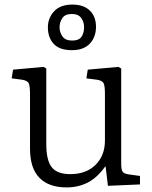

<svg xmlns="http://www.w3.org/2000/svg" viewBox="-20 -804 663 838"><path d="M271 14Q193 14 152 -28Q111 -70 111 -155V-394Q111 -426 106 -439Q101 -452 77 -456L31 -462L37 -500L170 -512L182 -505V-175Q182 -105 205.5 -74.5Q229 -44 287 -44Q356 -44 397 -84.5Q438 -125 438 -191V-394Q438 -426 433 -439Q428 -452 404 -456L357 -462L363 -500L497 -512L509 -505V-90Q509 -64 515 -55Q521 -46 541 -43L591 -36V1L451 7L441 -77H439Q403 -27 361.5 -6.5Q320 14 271 14ZM294 -585Q240 -585 214.5 -612.5Q189 -640 189 -685Q189 -725 216 -754.5Q243 -784 296 -784Q346 -784 372.5 -757.5Q399 -731 399 -687Q399 -642 372 -613.5Q345 -585 294 -585ZM295 -627Q325 -627 336 -644Q347 -661 347 -685Q347 -708 334.5 -725.5Q322 -743 293 -743Q264 -743 252 -725Q240 -707 240 -685Q240 -663 252.5 -645Q265 -627 295 -627Z"/></svg>

Font: Literata 12pt Light
Style: Regular
Weight: 300
Designer: Latin by Veronika Burian and Jose Scaglione. Greek by Irene Vlachou. Cyrillic by Vera Evstafieva.
Foundry: TypeTogether
Version: Version 3.002